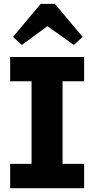

<svg xmlns="http://www.w3.org/2000/svg" viewBox="-20 -984 493 1004"><path d="M228 -847.2 94.2 -749 47.9 -791 192.9 -963.9H267.1L412.1 -791L366.2 -749ZM419.9 -559.1H307.1V-127H419.9V0H33.2V-127H145V-559.1H33.2V-686H419.9Z"/></svg>

Font: BioRhyme ExtraBold
Style: Regular
Weight: 800
Designer: Aoife Mooney
Foundry: Aoife Mooney Type
Version: Version 1.500;PS 001.500;hotconv 1.0.88;makeotf.lib2.5.64775